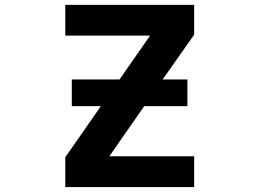

<svg xmlns="http://www.w3.org/2000/svg" viewBox="-20 -752 1040 774"><path d="M269.5 -324.2V-431.6H461.9L585 -608.4H243.2V-732.4H762.7V-612.3L635.7 -431.6H735.4V-324.2H561.5L420.9 -122.1H762.7V2H243.2V-118.2L386.7 -324.2Z"/></svg>

Font: Gen Shin Gothic Monospace Bold
Style: Bold
Weight: 700
Designer: [Source Han Sans]
Ryoko NISHIZUKA  (kana & ideographs); Paul D. Hunt (Latin, Greek & Cyrillic); Wenlong ZHANG  (bopomofo
Version: Version 1.002.20150607